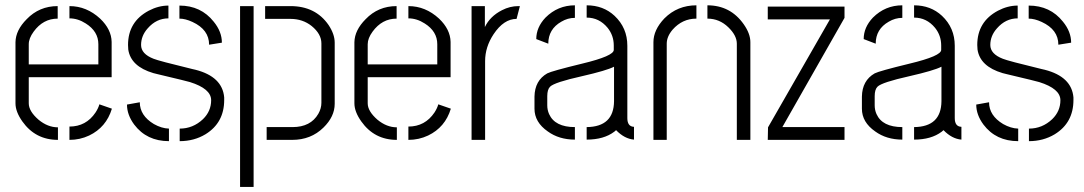

<svg xmlns="http://www.w3.org/2000/svg" viewBox="-20 -534 4138 733"><path d="M39.1 -139.6V-373Q40 -418.9 82 -460.9Q129.9 -510.7 200.2 -510.7V-462.9Q144.5 -462.9 108.4 -413.1Q89.8 -387.7 89.8 -365.2V-288.1H355.5V-365.2Q355.5 -414.1 307.6 -444.3Q277.3 -463.9 245.1 -463.9V-510.7Q310.5 -510.7 362.3 -462.9Q405.3 -421.9 406.2 -374V-239.3H89.8V-139.6Q89.8 -109.4 127 -77.1Q162.1 -47.9 201.2 -47.9V0Q115.2 0 65.4 -70.3Q39.1 -107.4 39.1 -139.6ZM245.1 0V-50.8Q308.6 -50.8 344.7 -104.5Q355.5 -121.1 359.4 -135.7L407.2 -119.1Q385.7 -47.9 320.3 -16.6Q285.2 0 245.1 0Z M464.8 -134.8 513.7 -143.6Q513.7 -92.8 567.4 -60.5Q596.7 -43.9 625 -43V4.9Q540 4.9 492.2 -58.6Q464.8 -95.7 464.8 -134.8ZM468.8 -362.3Q468.8 -451.2 547.9 -493.2Q585 -512.7 623 -512.7V-463.9Q577.1 -463.9 543.9 -425.8Q518.6 -397.5 518.6 -362.3Q518.6 -328.1 566.4 -309.6Q585 -301.8 713.9 -270.5Q720.7 -268.6 726.6 -267.6Q829.1 -241.2 835.9 -162.1Q835.9 -157.2 835.9 -152.3Q835.9 -65.4 764.6 -21.5Q720.7 4.9 666 4.9V-43Q716.8 -43 754.9 -79.1Q786.1 -109.4 786.1 -151.4Q786.1 -195.3 705.1 -220.7Q700.2 -222.7 581.1 -251Q572.3 -252.9 565.4 -254.9Q479.5 -280.3 469.7 -344.7Q468.8 -353.5 468.8 -362.3ZM665 -462.9V-512.7Q747.1 -512.7 795.9 -451.2Q827.1 -413.1 827.1 -371.1L778.3 -363.3Q778.3 -420.9 714.8 -450.2Q687.5 -462.9 665 -462.9Z M998 0V-48.8H1096.7Q1166 -48.8 1195.3 -99.6Q1207 -120.1 1207 -141.6V-368.2Q1207 -404.3 1169.9 -434.6Q1135.7 -461.9 1088.9 -461.9H992.2V-510.7H1088.9Q1184.6 -510.7 1234.4 -438.5Q1257.8 -403.3 1257.8 -371.1V-137.7Q1257.8 -88.9 1214.8 -46.9Q1167 0 1095.7 0ZM896.5 179.7V-510.7H948.2V179.7Z M1333 -139.6V-373Q1334 -418.9 1376 -460.9Q1423.8 -510.7 1494.1 -510.7V-462.9Q1438.5 -462.9 1402.3 -413.1Q1383.8 -387.7 1383.8 -365.2V-288.1H1649.4V-365.2Q1649.4 -414.1 1601.6 -444.3Q1571.3 -463.9 1539.1 -463.9V-510.7Q1604.5 -510.7 1656.2 -462.9Q1699.2 -421.9 1700.2 -374V-239.3H1383.8V-139.6Q1383.8 -109.4 1420.9 -77.1Q1456.1 -47.9 1495.1 -47.9V0Q1409.2 0 1359.4 -70.3Q1333 -107.4 1333 -139.6ZM1539.1 0V-50.8Q1602.5 -50.8 1638.7 -104.5Q1649.4 -121.1 1653.3 -135.7L1701.2 -119.1Q1679.7 -47.9 1614.3 -16.6Q1579.1 0 1539.1 0Z M1780.3 0V-510.7H1831.1V-430.7Q1850.6 -471.7 1896.5 -495.1Q1926.8 -510.7 1959 -510.7H1964.8L1952.1 -461.9Q1903.3 -461.9 1864.3 -403.3Q1832 -354.5 1832 -300.8V0Z M2020.5 -119.1Q2020.5 -67.4 2071.3 -32.2Q2114.3 -1 2174.8 -1V-48.8Q2098.6 -48.8 2076.2 -98.6Q2069.3 -114.3 2069.3 -131.8V-167Q2069.3 -192.4 2080.1 -203.1Q2096.7 -219.7 2202.1 -243.2Q2295.9 -264.6 2324.2 -279.3V-147.5Q2323.2 -49.8 2219.7 -48.8V-1Q2285.2 -1 2325.2 -31.2Q2329.1 -34.2 2332 -37.1Q2364.3 -3.9 2400.4 -1V-49.8Q2375 -50.8 2375 -83V-359.4Q2375 -427.7 2326.2 -473.6Q2283.2 -513.7 2219.7 -513.7V-466.8Q2267.6 -466.8 2299.8 -427.7Q2323.2 -398.4 2323.2 -360.4V-343.8Q2324.2 -320.3 2202.1 -291Q2085.9 -262.7 2069.3 -253.9Q2021.5 -226.6 2020.5 -165ZM2027.3 -384.8 2073.2 -367.2Q2073.2 -422.9 2123 -451.2Q2147.5 -465.8 2174.8 -465.8V-513.7Q2109.4 -513.7 2062.5 -466.8Q2027.3 -429.7 2027.3 -384.8Z M2474.6 0V-373Q2474.6 -419.9 2516.6 -463.9Q2566.4 -513.7 2638.7 -513.7V-462.9Q2585 -462.9 2547.9 -420.9Q2525.4 -394.5 2525.4 -367.2V0ZM2680.7 -462.9V-513.7Q2768.6 -513.7 2819.3 -441.4Q2844.7 -405.3 2844.7 -373V0H2793V-367.2Q2793 -398.4 2760.7 -429.7Q2726.6 -462.9 2680.7 -462.9Z M2911.1 0 2912.1 -47.9 3148.4 -460H2911.1V-508.8H3204.1V-465.8L2966.8 -48.8H3204.1V0Z M3270.5 -119.1Q3270.5 -67.4 3321.3 -32.2Q3364.3 -1 3424.8 -1V-48.8Q3348.6 -48.8 3326.2 -98.6Q3319.3 -114.3 3319.3 -131.8V-167Q3319.3 -192.4 3330.1 -203.1Q3346.7 -219.7 3452.1 -243.2Q3545.9 -264.6 3574.2 -279.3V-147.5Q3573.2 -49.8 3469.7 -48.8V-1Q3535.2 -1 3575.2 -31.2Q3579.1 -34.2 3582 -37.1Q3614.3 -3.9 3650.4 -1V-49.8Q3625 -50.8 3625 -83V-359.4Q3625 -427.7 3576.2 -473.6Q3533.2 -513.7 3469.7 -513.7V-466.8Q3517.6 -466.8 3549.8 -427.7Q3573.2 -398.4 3573.2 -360.4V-343.8Q3574.2 -320.3 3452.1 -291Q3335.9 -262.7 3319.3 -253.9Q3271.5 -226.6 3270.5 -165ZM3277.3 -384.8 3323.2 -367.2Q3323.2 -422.9 3373 -451.2Q3397.5 -465.8 3424.8 -465.8V-513.7Q3359.4 -513.7 3312.5 -466.8Q3277.3 -429.7 3277.3 -384.8Z M3707 -134.8 3755.9 -143.6Q3755.9 -92.8 3809.6 -60.5Q3838.9 -43.9 3867.2 -43V4.9Q3782.2 4.9 3734.4 -58.6Q3707 -95.7 3707 -134.8ZM3710.9 -362.3Q3710.9 -451.2 3790 -493.2Q3827.1 -512.7 3865.2 -512.7V-463.9Q3819.3 -463.9 3786.1 -425.8Q3760.7 -397.5 3760.7 -362.3Q3760.7 -328.1 3808.6 -309.6Q3827.1 -301.8 3956.1 -270.5Q3962.9 -268.6 3968.8 -267.6Q4071.3 -241.2 4078.1 -162.1Q4078.1 -157.2 4078.1 -152.3Q4078.1 -65.4 4006.8 -21.5Q3962.9 4.9 3908.2 4.9V-43Q3959 -43 3997.1 -79.1Q4028.3 -109.4 4028.3 -151.4Q4028.3 -195.3 3947.3 -220.7Q3942.4 -222.7 3823.2 -251Q3814.5 -252.9 3807.6 -254.9Q3721.7 -280.3 3711.9 -344.7Q3710.9 -353.5 3710.9 -362.3ZM3907.2 -462.9V-512.7Q3989.3 -512.7 4038.1 -451.2Q4069.3 -413.1 4069.3 -371.1L4020.5 -363.3Q4020.5 -420.9 3957 -450.2Q3929.7 -462.9 3907.2 -462.9Z"/></svg>

Font: Post No Bills Colombo
Style: Regular
Weight: 400
Designer: Kosala Senevirathne, Siva Puranthara, Lasantha Premarathna, Tharique Azeez
Foundry: Mooniak
Version: Version 1.220 ; ttfautohint (v1.6)